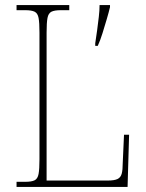

<svg xmlns="http://www.w3.org/2000/svg" viewBox="-20 -734 574 754"><path d="M45 0V-20H79Q104 -20 116 -26Q128 -32 131.5 -51Q135 -70 135 -108V-606Q135 -645 131.5 -663.5Q128 -682 116 -688Q104 -694 79 -694H45V-714H252V-694H219Q194 -694 182 -688Q170 -682 166.5 -663.5Q163 -645 163 -606V-25H403Q429 -25 441.5 -31Q454 -37 458 -52Q462 -67 462 -94L467 -205H487L481 0ZM354 -564Q358 -589 361.5 -615.5Q365 -642 368 -667.5Q371 -693 371 -714H412V-706Q407 -685 399 -658Q391 -631 382.5 -603.5Q374 -576 364 -554H354Z"/></svg>

Font: Noto Serif Khmer SemiCondensed Thin
Style: Regular
Weight: 250
Width: 4
Designer: Danh Hong and the Monotype Design Team
Foundry: Monotype Imaging Inc.
Version: Version 2.004